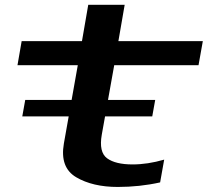

<svg xmlns="http://www.w3.org/2000/svg" viewBox="-20 -752 866 780"><path d="M70.5 -279H598.5L610.5 -346H82.5ZM458.5 7.5Q547.5 7.5 630.5 -11L647 -103.5Q580 -84 518.5 -84Q449 -84 415 -109Q381 -134 393.5 -205L444 -487H786.5L804 -585H461L486.5 -732.5H338.5L313 -585H68L51 -487H296L239.5 -169Q222.5 -71.5 289.5 -32Q356.5 7.5 458.5 7.5Z"/></svg>

Font: Anybody ExtraExpanded Medium
Style: Italic
Weight: 500
Width: 8
Italic angle: -10°
Version: Version 1.113;gftools[0.9.25]